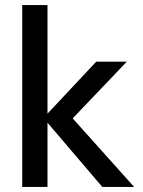

<svg xmlns="http://www.w3.org/2000/svg" viewBox="-20 -740 567 760"><path d="M385 0 152 -273 361 -496H482L233 -235L234 -309L511 0ZM68 0V-720H168V0Z"/></svg>

Font: DM Sans 24pt Medium
Style: Regular
Weight: 500
Designer: Colophon Foundry, Jonny Pinhorn
Foundry: Colophon Foundry
Version: Version 4.004;gftools[0.9.30]